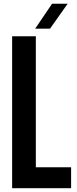

<svg xmlns="http://www.w3.org/2000/svg" viewBox="-20 -991 408 1011"><path d="M43.9 0V-800H168.7V-110.3H354.4V0ZM165.2 -840 254.1 -971.2H336.2L243.3 -840Z"/></svg>

Font: Big Shoulders Thin
Style: Regular
Weight: 100
Designer: Patric King
Foundry: XO Type Co
Version: Version 2.002